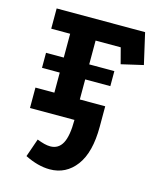

<svg xmlns="http://www.w3.org/2000/svg" viewBox="-105 -525 697 836"><g transform="rotate(15 244.0 -107.0)"><path d="M46.5 0V-92H131.8V-357.5H46.5V-448.8H445.2L477.2 -309L378.5 -286.2L359.8 -357.5H246.5V-92H361V0ZM51.8 -182.5V-250.2H359.8V-182.5ZM361 0Q361 116.2 316.1 176Q271.2 235.8 198 235.8Q145.2 235.8 86 206.2L114.5 124Q132.5 131 147.2 134.8Q162 138.5 174.5 138.5Q211.2 138.5 229.1 105.6Q247 72.8 247 0Z"/></g></svg>

Font: Podkova VF Beta
Style: Regular
Weight: 400
Designer: Ilya Yudin
Foundry: Cyreal (www.cyreal.org)
Version: Version 2.100